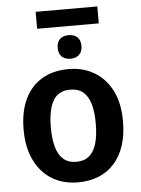

<svg xmlns="http://www.w3.org/2000/svg" viewBox="-58 -893 698 949"><g transform="rotate(-5 291.0 -419.0)"><path d="M461 -848V-764H155V-848ZM307 -719Q333 -719 349.5 -704.5Q366 -690 366 -660Q366 -632 349.5 -617Q333 -602 307 -602Q280 -602 264 -617Q248 -632 248 -660Q248 -690 264 -704.5Q280 -719 307 -719ZM538 -272Q538 -204 521 -152Q504 -100 471.5 -63.5Q439 -27 393 -8.5Q347 10 290 10Q237 10 192 -8.5Q147 -27 114 -63.5Q81 -100 63 -152Q45 -204 45 -272Q45 -362 75 -424.5Q105 -487 160.5 -519.5Q216 -552 293 -552Q364 -552 419.5 -519Q475 -486 506.5 -424Q538 -362 538 -272ZM180 -272Q180 -215 191.5 -174.5Q203 -134 227.5 -113Q252 -92 292 -92Q331 -92 355.5 -113Q380 -134 391.5 -174.5Q403 -215 403 -272Q403 -330 391.5 -369.5Q380 -409 355.5 -429.5Q331 -450 291 -450Q232 -450 206 -404Q180 -358 180 -272Z"/></g></svg>

Font: Noto Sans Display SemiBold
Style: Regular
Weight: 600
Designer: Monotype Design Team
Foundry: Monotype Imaging Inc.
Version: Version 2.003